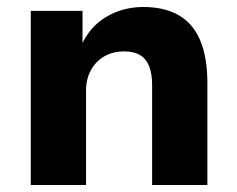

<svg xmlns="http://www.w3.org/2000/svg" viewBox="-20 -529 679 549"><path d="M68 0V-498H216V-402H214Q238 -454 285 -481.5Q332 -509 390 -509Q450 -509 491 -485.5Q532 -462 552.5 -413.5Q573 -365 573 -291V0H415V-285Q415 -318 406.5 -339.5Q398 -361 380.5 -371.5Q363 -382 335 -382Q303 -382 278.5 -368Q254 -354 240 -328.5Q226 -303 226 -270V0Z"/></svg>

Font: Nunito Sans 9pt ExtraBold
Style: Regular
Weight: 800
Version: Version 3.101;gftools[0.9.27]